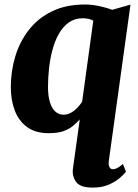

<svg xmlns="http://www.w3.org/2000/svg" viewBox="-20 -580 613 852"><path d="M462.5 137Q461 150.5 465.5 160.8Q470 171 481 171Q489.5 171 500 165.8Q510.5 160.5 525.5 147.5L539 182Q532.5 191 513.5 208Q494.5 225 464 238.8Q433.5 252.5 391 252.5Q335.5 252.5 317.5 226.8Q299.5 201 303.5 169.5L334 -50Q319.5 -34 302.2 -20Q285 -6 260 2.5Q235 11 195.5 11Q137.5 11 100.2 -16.2Q63 -43.5 45.5 -89.8Q28 -136 28 -193.5Q28 -264 47.8 -329.5Q67.5 -395 108 -447.2Q148.5 -499.5 210.8 -529.8Q273 -560 357.5 -560Q389 -560 422.8 -552.5Q456.5 -545 478 -536.5L559 -559.5ZM394 -488.5Q383.5 -494 372 -496.5Q360.5 -499 347.5 -499Q311.5 -499 285.2 -480.2Q259 -461.5 241 -429.5Q223 -397.5 212.5 -357.8Q202 -318 197.5 -275.8Q193 -233.5 193 -194.5Q193 -154 201.5 -126.5Q210 -99 225.5 -85Q241 -71 261.5 -71Q279 -71 294.5 -79.5Q310 -88 323 -101.5Q336 -115 344.5 -129Z"/></svg>

Font: Merriweather 36pt Black
Style: Italic
Weight: 900
Italic angle: -7.8°
Version: Version 2.101